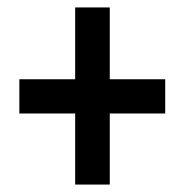

<svg xmlns="http://www.w3.org/2000/svg" viewBox="-20 -612 497 516"><path d="M275 -399V-592H182V-399H32V-307H182V-116H275V-307H424V-399Z"/></svg>

Font: Noto Sans Armenian ExtraCondensed SemiBold
Style: Regular
Weight: 600
Width: 2
Designer: Monotype Design Team
Foundry: Monotype Imaging Inc.
Version: Version 2.008